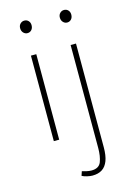

<svg xmlns="http://www.w3.org/2000/svg" viewBox="-134 -737 712 1037"><g transform="rotate(-15 222.0 -218.0)"><path d="M96 0V-478H126V0ZM110 -600Q97 -600 87.5 -610Q78 -620 78 -636Q78 -651 87.5 -660.5Q97 -670 110 -670Q124 -670 133 -660.5Q142 -651 142 -636Q142 -620 133 -610Q124 -600 110 -600ZM250 234Q237 234 220 230Q203 226 192 220L200 196Q209 199 224 202.5Q239 206 252 206Q294 206 306 175Q318 144 318 98V-478H348V102Q348 148 337 177Q326 206 304.5 220Q283 234 250 234ZM332 -600Q319 -600 309.5 -610Q300 -620 300 -636Q300 -651 309.5 -660.5Q319 -670 332 -670Q346 -670 355 -660.5Q364 -651 364 -636Q364 -620 355 -610Q346 -600 332 -600Z"/></g></svg>

Font: Source Sans 3 Variable
Style: Regular
Weight: 200
Designer: Paul D. Hunt
Foundry: Adobe Systems Incorporated
Version: Version 3.026